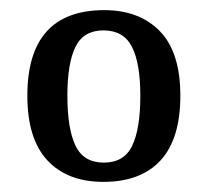

<svg xmlns="http://www.w3.org/2000/svg" viewBox="-20 -739 410 379"><path d="M184 -380Q113 -380 73.5 -422.5Q34 -465 34 -550Q34 -719 186 -719Q255 -719 295.5 -677.5Q336 -636 336 -550Q336 -465 297 -422.5Q258 -380 184 -380ZM185 -418Q225 -418 241 -451.5Q257 -485 257 -550Q257 -614 240.5 -646.5Q224 -679 184 -679Q145 -679 129 -646.5Q113 -614 113 -550Q113 -485 129 -451.5Q145 -418 185 -418Z"/></svg>

Font: Noto Serif Sinhala SemiCondensed
Style: Regular
Weight: 400
Width: 4
Designer: Jelle Bosma - Monotype Design Team
Foundry: Monotype Imaging Inc.
Version: Version 2.007; ttfautohint (v1.8.4.7-5d5b)